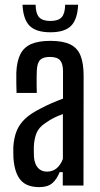

<svg xmlns="http://www.w3.org/2000/svg" viewBox="-20 -779 420 806"><path d="M145 6.5Q92 6.5 66.8 -22.8Q41.5 -52 36.5 -114Q36 -126 35.8 -139Q35.5 -152 36 -163.5Q38.5 -200 49.5 -228.2Q60.5 -256.5 84.8 -279.8Q109 -303 150.5 -323.5Q173 -335.5 196.5 -345.8Q220 -356 244.5 -365V-480Q244.5 -511 232.5 -525.5Q220.5 -540 189 -540Q161.5 -540 148.8 -527.8Q136 -515.5 134.5 -482.5Q134 -472 133.8 -455Q133.5 -438 133.8 -420Q134 -402 134.5 -389H49.5Q49 -405 48.5 -429.8Q48 -454.5 48.5 -474Q50.5 -521 65 -550.5Q79.5 -580 110.2 -593.8Q141 -607.5 191.5 -607.5Q244.5 -607.5 275 -592.5Q305.5 -577.5 318.2 -545.2Q331 -513 331 -461.5L330.5 0H243.5V-56.5H230.5Q218 -25.5 198.8 -9.5Q179.5 6.5 145 6.5ZM177 -58.5Q201 -58.5 217.8 -72.5Q234.5 -86.5 244 -112V-300Q226.5 -294 208.8 -285.5Q191 -277 170.5 -262.5Q142.5 -244 133 -219.5Q123.5 -195 122 -163.5Q122 -154 122 -142.8Q122 -131.5 122.5 -120.5Q125 -90.5 139.2 -74.5Q153.5 -58.5 177 -58.5ZM191.5 -643.5Q132 -643.5 104.8 -670.2Q77.5 -697 74.5 -759H129.5Q130 -722.5 144 -706.8Q158 -691 191.5 -691Q225 -691 239 -706.8Q253 -722.5 253.5 -759H308Q305 -697 278 -670.2Q251 -643.5 191.5 -643.5Z"/></svg>

Font: Big Shoulders Display Thin SemiBold
Style: Regular
Weight: 600
Version: Version 2.002